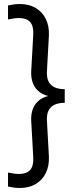

<svg xmlns="http://www.w3.org/2000/svg" viewBox="-20 -774 363 958"><path d="M214 -415 224 -597Q226 -643 209 -678.5Q192 -714 158.5 -734Q125 -754 79 -754Q54 -754 20 -747V-677Q53 -684 76 -684Q112 -684 130 -664.5Q148 -645 146 -603L136 -423Q132 -361 165 -326Q198 -291 259 -291V-299Q198 -299 165 -264Q132 -229 136 -167L146 13Q148 55 130 74.5Q112 94 76 94Q53 94 20 87V157Q54 164 79 164Q125 164 158.5 144Q192 124 209 88.5Q226 53 224 7L214 -175Q213 -205 223 -224Q233 -243 253.5 -252Q274 -261 303 -261V-329Q274 -329 253.5 -338Q233 -347 223 -366Q213 -385 214 -415Z"/></svg>

Font: TASA Explorer VF
Style: Regular
Weight: 400
Designer: Weizhong Zhang
Foundry: Local Remote
Version: Version 1.000;Glyphs 3.2 (3192)